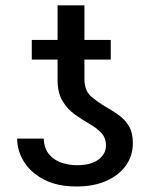

<svg xmlns="http://www.w3.org/2000/svg" viewBox="-20 -675 549 705"><path d="M369.1 -140.6Q369.1 -169.4 351.3 -187.7Q333.5 -206.1 306.9 -221.2Q280.3 -236.3 253.9 -255.4Q227.5 -274.4 209.5 -304.2Q191.4 -334 191.4 -381.8V-456.1H96.7V-528.3H191.4V-655.3H290V-528.3H386.7V-456.1H290V-384.8Q290 -341.8 315.4 -320.1Q340.8 -298.3 372.6 -280.3Q395.5 -267.1 417.5 -251.2Q439.5 -235.4 453.6 -211.4Q467.8 -187.5 467.8 -149.4Q467.8 -102.5 441.9 -66.7Q416 -30.8 369.6 -10.5Q323.2 9.8 261.7 9.8Q190.4 9.8 141.6 -15.6Q92.8 -41 67.9 -81.3Q43 -121.6 43 -166H140.6Q142.1 -129.4 160.6 -107.9Q179.2 -86.4 206.5 -77.4Q233.9 -68.4 261.7 -68.4Q314 -68.4 341.6 -89.1Q369.1 -109.9 369.1 -140.6Z"/></svg>

Font: Inter Display
Style: Regular
Weight: 400
Designer: Rasmus Andersson
Foundry: rsms
Version: Version 4.000;git-37864ae